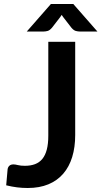

<svg xmlns="http://www.w3.org/2000/svg" viewBox="-20 -932 507 960"><path d="M356 -257Q356 -196 341 -147Q326 -98 296.2 -63.5Q266.5 -29 222 -10.5Q177.5 8 118.5 8Q91.5 8 65.5 4.8Q39.5 1.5 11 -5.5Q12.5 -25.5 14.5 -45.5Q16.5 -65.5 18 -85.5Q19.5 -96.5 26.8 -103.2Q34 -110 47.5 -110Q56 -110 69.8 -106.5Q83.5 -103 104.5 -103Q133 -103 155 -111.2Q177 -119.5 191.8 -137.5Q206.5 -155.5 214 -184.2Q221.5 -213 221.5 -254V-723H356ZM467 -774.5H377.5Q370 -774.5 359.2 -777.2Q348.5 -780 337 -793.5L296 -846.5Q291 -853.5 288.5 -857.5Q286 -853.5 281 -846.5L240 -793.5Q228.5 -780 217.8 -777.2Q207 -774.5 199.5 -774.5H114L234.5 -912H346.5Z"/></svg>

Font: LatoLatin
Style: Bold
Weight: 700
Designer: Lukasz Dziedzic with Adam Twardoch and Botio Nikoltchev
Foundry: tyPoland Lukasz Dziedzic
Version: Version 2.015; 2015-08-06; http://www.latofonts.com/